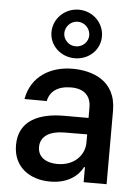

<svg xmlns="http://www.w3.org/2000/svg" viewBox="-58 -891 688 947"><g transform="rotate(5 286.0 -417.5)"><path d="M226.6 11.4C314.6 11.4 365.4 -31.6 387.1 -74.6H391.3V0H505V-363.6C505 -515.3 383.9 -552.6 288.4 -552.6C181.8 -552.6 84.9 -498.2 65 -383.2L175.1 -382.8C184.7 -430.8 222.7 -460.2 289.8 -460.2C353.7 -460.2 387.8 -427.2 387.8 -369.7V-317.8H269.5C146 -318.2 43 -277 43 -153.4C43 -46.5 122.5 11.4 226.6 11.4ZM157 -154.1C157 -207 203.1 -235.1 273.1 -235.8L388.1 -236.5V-196C388.1 -133.5 337.7 -78.1 254.6 -78.1C197.8 -78.1 157 -104 157 -154.1ZM168.7 -723.7C168.7 -657.3 224.4 -605.1 294 -605.1C364 -605.1 418.7 -657.3 418.7 -723.7C418.7 -790.5 364 -845.5 294 -845.5C224.4 -845.5 168.7 -790.5 168.7 -723.7ZM232.2 -723.7C232.2 -756 258.5 -785.9 294 -785.9C329.9 -785.9 355.8 -756 355.8 -723.7C355.8 -692.8 329.9 -664.1 294 -664.1C258.5 -663.7 232.2 -692.8 232.2 -723.7Z"/></g></svg>

Font: Magic Ui Pro Semi Bold
Style: Regular
Weight: 600
Designer: Stefan Endress, Andreas Faust
Version: Version 1.000;FEAKit 1.0